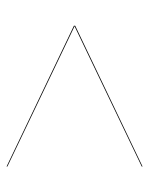

<svg xmlns="http://www.w3.org/2000/svg" viewBox="47 -688 465 600"><g transform="rotate(-90 280.0 -387.5)"><path d="M60 -597.5V-600L500 -389.5V-385.5L60 -175V-177.5L498.5 -387.5Z"/></g></svg>

Font: Bodoni Moda 72pt
Style: Bold
Weight: 700
Designer: Owen Earl
Foundry: indestructible type
Version: Version 2.004